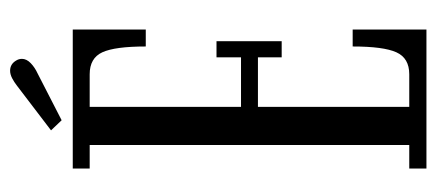

<svg xmlns="http://www.w3.org/2000/svg" viewBox="-262 -602 864 380"><g transform="rotate(-90 170.0 -412.0)"><path d="M26.5 0V-34H73V-666.5H26.5V-700H301.5V-555.5H268Q268 -616.5 256.5 -641.5Q245 -666.5 213 -666.5H148.5V-367H246.5V-415.5H278.5V-286.5H246.5V-333.5H148.5V-34H213Q245 -34 256.5 -59.5Q268 -85 268 -146H301.5V0ZM122 -722 102 -743 190.5 -810.5Q197.5 -816 205.2 -820Q213 -824 220 -824Q233.5 -824 240.5 -811.5Q243.5 -806.5 243.5 -800.5Q243.5 -791.5 235 -783.2Q226.5 -775 214.5 -769.5Z"/></g></svg>

Font: Imbue 10pt
Style: Regular
Weight: 400
Designer: Tyler Finck
Foundry: Etcetera Type Company
Version: Version 1.102; ttfautohint (v1.8.3)